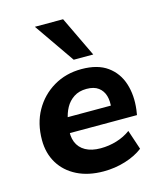

<svg xmlns="http://www.w3.org/2000/svg" viewBox="-115 -844 794 940"><g transform="rotate(-15 282.5 -374.5)"><path d="M294 11Q217 11 160 -17.5Q103 -46 72 -97Q41 -148 41 -215Q41 -299 77 -363Q113 -427 175.5 -464Q238 -501 317 -501Q399 -501 448 -465.5Q497 -430 516 -370.5Q535 -311 526 -239L522 -213H163L174 -291H425L409 -277Q414 -313 406 -340.5Q398 -368 376 -384.5Q354 -401 316 -401Q278 -401 251.5 -383.5Q225 -366 210 -338.5Q195 -311 189 -278L184 -243Q177 -199 189.5 -167.5Q202 -136 232.5 -119Q263 -102 309 -102Q351 -102 390.5 -114Q430 -126 461 -149L494 -50Q458 -22 405 -5.5Q352 11 294 11ZM293 -555 151 -760H294L392 -555Z"/></g></svg>

Font: Nunito Sans 12pt ExtraBold
Style: Italic
Weight: 800
Italic angle: -9°
Designer: Vernon Adams
Foundry: Vernon Adams
Version: Version 3.101;gftools[0.9.27]